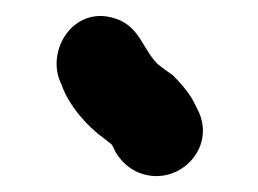

<svg xmlns="http://www.w3.org/2000/svg" viewBox="-20 -714 322 240"><path d="M226 -579 221 -589C214 -601 205 -611 196 -620C189 -625 183 -629 177 -634C159 -652 155 -678 129 -689C74 -712 35 -651 57 -608C66 -582 89 -556 110 -541L120 -533L125 -523C133 -510 145 -500 160 -496C207 -483 252 -532 226 -579Z"/></svg>

Font: Electronic
Style: UltHv
Weight: 900
Version: Version 1.011